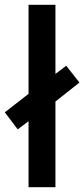

<svg xmlns="http://www.w3.org/2000/svg" viewBox="-43 -780 351 800"><path d="M76 0V-275L31 -241L-23 -312L76 -389V-760H188V-472L233 -506L288 -436L188 -357V0Z"/></svg>

Font: Noto Sans Ethiopic ExtraCondensed SemiBold
Style: Regular
Weight: 600
Width: 2
Designer: Monotype Design Team
Foundry: Monotype Imaging Inc.
Version: Version 2.102; ttfautohint (v1.8.4.7-5d5b)